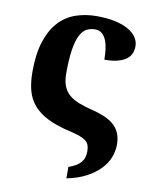

<svg xmlns="http://www.w3.org/2000/svg" viewBox="-85 -610 677 877"><g transform="rotate(10 253.5 -172.0)"><path d="M46.9 -247.1Q46.9 -331.1 65.7 -388.7Q84.5 -446.3 117.4 -481.9Q150.4 -517.6 195.3 -533.2Q240.2 -548.8 292 -548.8Q340.3 -548.8 377.4 -540.8Q414.6 -532.7 439.5 -518.6Q464.4 -504.4 477.3 -485.1Q490.2 -465.8 490.2 -443.8Q490.2 -427.7 484.6 -412.4Q479 -397 464.6 -385.3Q450.2 -373.5 425 -366.2Q399.9 -358.9 360.8 -358.9Q360.8 -384.8 357.7 -408.2Q354.5 -431.6 347.2 -449.2Q339.8 -466.8 327.4 -477.3Q314.9 -487.8 295.9 -487.8Q273.9 -487.8 256.3 -478.5Q238.8 -469.2 226.3 -444.8Q213.9 -420.4 207 -377.4Q200.2 -334.5 200.2 -267.1Q200.2 -231.9 209.5 -208.5Q218.8 -185.1 237.5 -168.9Q256.3 -152.8 284.4 -142.1Q312.5 -131.3 350.1 -122.1Q386.2 -112.8 411.9 -100.6Q437.5 -88.4 453.6 -72Q469.7 -55.7 477.3 -34.4Q484.9 -13.2 484.9 14.2Q484.9 43.5 473.6 72.8Q462.4 102.1 438 127.7Q413.6 153.3 375.7 173.8Q337.9 194.3 284.2 205.1V151.9Q305.2 145 319.1 136.2Q333 127.4 341.6 116.9Q350.1 106.4 353.5 93.8Q356.9 81.1 356.9 66.9Q356.9 49.8 352.3 37.8Q347.7 25.9 336.4 17.6Q325.2 9.3 306.9 2.9Q288.6 -3.4 261.2 -9.8Q199.2 -23.9 158 -44.7Q116.7 -65.4 92 -94Q67.4 -122.6 57.1 -160.4Q46.9 -198.2 46.9 -247.1Z"/></g></svg>

Font: Droids
Style: b
Weight: 700
Foundry: Ascender Corporation
Version: Version 1.00 build 113